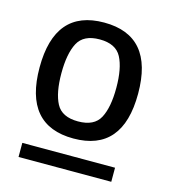

<svg xmlns="http://www.w3.org/2000/svg" viewBox="-86 -830 593 672"><g transform="rotate(15 210.5 -494.0)"><path d="M42 -228V-279H378V-228ZM111 -550Q111 -479 131.5 -440.5Q152 -402 210.5 -402Q269 -402 289.5 -440.5Q310 -479 310 -550Q310 -621 289.5 -660Q269 -699 210.5 -699Q152 -699 131.5 -660Q111 -621 111 -550ZM210.5 -760Q389 -760 389 -550Q389 -340 210.5 -340Q32 -340 32 -550Q32 -760 210.5 -760Z"/></g></svg>

Font: Sintony
Style: Regular
Weight: 400
Version: Version 001.001